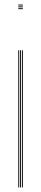

<svg xmlns="http://www.w3.org/2000/svg" viewBox="-20 -820 180 840"><path d="M60 -796V-800H80V-796ZM60 -780V-784H80V-780ZM60 -788V-792H80V-788ZM76 0V-600H80V0ZM60 0V-600H64V0ZM68 0V-600H72V0Z"/></svg>

Font: Big Shoulders Inline Thin
Style: Regular
Weight: 100
Designer: Patric King
Foundry: XO Type Co
Version: Version 2.002